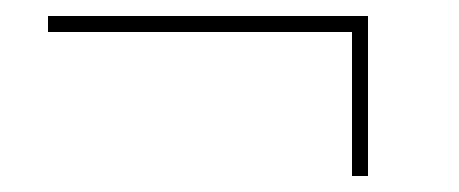

<svg xmlns="http://www.w3.org/2000/svg" viewBox="-20 -380 574 240"><path d="M40 -360H440V-340H40ZM420 -360H440V-160H420Z"/></svg>

Font: Alexandria Thin
Style: Regular
Weight: 250
Designer: Mohamed Gaber
Foundry: Kief Type Foundry
Version: Version 5.100